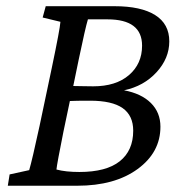

<svg xmlns="http://www.w3.org/2000/svg" viewBox="-20 -593 587 613"><path d="M73.2 -49.8Q82.5 -81.1 106.4 -191.4L145.5 -377Q171.4 -500.5 172.9 -523.4L116.2 -537.1L126 -573.2H345.7Q430.2 -573.2 475.3 -544.9Q520.5 -516.6 520.5 -460.9Q520.5 -406.7 479.7 -362.3Q439 -317.9 376 -304.7Q431.2 -294.4 461.7 -264.2Q492.2 -233.9 492.2 -188.5Q492.2 -106.4 419.2 -53.2Q346.2 0 226.6 0H4.9L10.7 -36.1ZM231.4 -403.3 213.9 -318.4Q222.2 -318.4 242.7 -317.9Q263.2 -317.4 277.3 -317.4Q350.1 -317.4 391.8 -353.3Q433.6 -389.2 433.6 -447.3Q433.6 -531.2 323.2 -531.2H260.7Q252.4 -503.9 231.4 -403.3ZM182.6 -172.9Q162.1 -70.8 160.2 -51.8Q189.5 -43.9 233.4 -43.9Q319.3 -43.9 362.3 -78.1Q405.3 -112.3 405.3 -175.8Q405.3 -224.1 371.6 -247.8Q337.9 -271.5 267.6 -271.5Q221.7 -271.5 203.1 -270.5Z"/></svg>

Font: Crimson Pro
Style: Italic
Weight: 400
Italic angle: -12°
Designer: Jacques Le Bailly
Foundry: Baron von Fonthausen
Version: Version 1.003